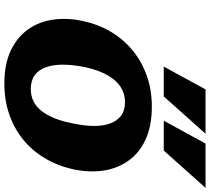

<svg xmlns="http://www.w3.org/2000/svg" viewBox="-62 -906 984 901"><g transform="rotate(90 430.5 -455.0)"><path d="M371 17Q282 17 219 -12Q156 -41 119 -92Q82 -143 72 -209.5Q62 -276 78 -351Q93 -422 128 -481.5Q163 -541 215 -584Q267 -627 334 -651Q401 -675 480 -675Q570 -675 633.5 -646Q697 -617 733.5 -565.5Q770 -514 780 -448Q790 -382 774 -306Q758 -234 722.5 -174Q687 -114 635 -71.5Q583 -29 516.5 -6Q450 17 371 17ZM397 -107Q429 -107 454.5 -119.5Q480 -132 499.5 -156.5Q519 -181 534 -217.5Q549 -254 558 -302Q570 -356 570.5 -401Q571 -446 559 -479Q547 -512 522.5 -530.5Q498 -549 459 -549Q426 -549 399.5 -535.5Q373 -522 352.5 -496.5Q332 -471 317 -435Q302 -399 293 -353Q283 -301 283 -256.5Q283 -212 295 -178Q307 -144 332.5 -125.5Q358 -107 397 -107ZM292 -731 399 -927H607L432 -731ZM546 -731 653 -927H861L686 -731Z"/></g></svg>

Font: Ysabeau Office Black
Style: Italic
Weight: 900
Italic angle: -12°
Designer: Christian Thalmann (Catharsis Fonts)
Version: Version 2.001;gftools[0.9.30]; featfreeze: tnum,lnum,ss02